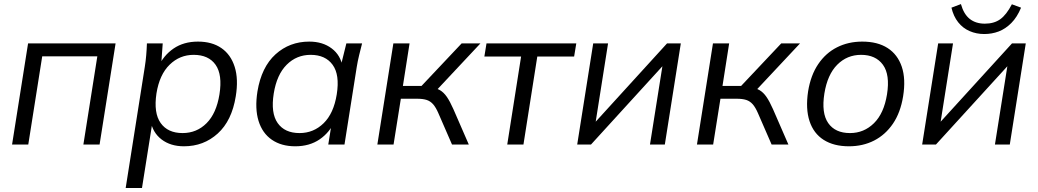

<svg xmlns="http://www.w3.org/2000/svg" viewBox="-20 -718 5157 954"><path d="M40 0 119.5 -502.3H554.3L474.8 0H394.3L463.6 -438.2H189.8L120.5 0Z M604.5 216 699.5 -385.9Q704 -414.2 706.5 -443.6Q709 -472.9 710 -502.3H788.5L779.9 -383.1H765.4Q792 -442.5 842.4 -476.9Q892.8 -511.3 963.6 -511.3Q1033.6 -511.3 1080.3 -478.9Q1127 -446.5 1146.2 -385.5Q1165.4 -324.6 1151.4 -239.1Q1131.9 -118.1 1061.9 -54.6Q992 8.9 894 8.9Q827.3 8.9 782.7 -25.2Q738.2 -59.4 728.1 -118.3H738.6L685.5 216ZM887.2 -56.8Q957.3 -56.8 1006.3 -105.8Q1055.3 -154.8 1070.4 -249.1Q1086 -346.6 1051.2 -396.1Q1016.4 -445.5 942.2 -445.5Q873 -445.5 822.8 -396.5Q772.5 -347.5 757.4 -253.8Q742.8 -156.2 778.4 -106.5Q814 -56.8 887.2 -56.8Z M1447.1 8.9Q1378.1 8.9 1330.9 -23.5Q1283.7 -55.9 1264.7 -117.1Q1245.7 -178.2 1259.2 -263.8Q1279.2 -384.7 1348.9 -448Q1418.7 -511.3 1516.7 -511.3Q1583.4 -511.3 1628.2 -477.3Q1673 -443.4 1682.5 -384.5L1671.4 -383.1L1701 -502.3H1779.1Q1771.7 -472.9 1764.4 -443.6Q1757.2 -414.2 1752.7 -385.9L1691.7 0H1611.1L1630.3 -119.7H1645.2Q1618.6 -59.9 1568.2 -25.5Q1517.8 8.9 1447.1 8.9ZM1468.4 -56.8Q1538.1 -56.8 1588.1 -105.8Q1638.1 -154.8 1653.2 -249.1Q1668.8 -346.6 1632.7 -396.1Q1596.7 -445.5 1523.5 -445.5Q1453.8 -445.5 1404.6 -396.5Q1355.4 -347.5 1340.2 -253.8Q1324.6 -156.2 1359.7 -106.5Q1394.7 -56.8 1468.4 -56.8Z M1855 0 1934.5 -502.3H2015L1981.9 -291.1H2074.5L2273.7 -502.3H2367.1L2139.5 -259.4L2118.6 -284Q2147.1 -281 2165.9 -270.1Q2184.6 -259.2 2200.1 -236.9Q2215.6 -214.6 2232.8 -175.7L2309.3 0H2225.9L2158.1 -155.7Q2145.9 -184 2132.3 -199.7Q2118.6 -215.3 2100 -221.4Q2081.3 -227.4 2052.4 -227.4H1971.7L1935.5 0Z M2500.4 0 2569.2 -437.2H2386.7L2397.3 -502.3H2843.4L2832.7 -437.2H2649.7L2580.9 0Z M2848 0 2927.5 -502.3H3001.3L2933.8 -74.8L2906.1 -76.3L3294.3 -502.3H3362.8L3283.4 0H3209.6L3277.5 -428.1L3305.7 -426.5L2916.6 0Z M3443 0 3522.5 -502.3H3603L3569.9 -291.1H3662.5L3861.7 -502.3H3955.1L3727.5 -259.4L3706.6 -284Q3735.1 -281 3753.9 -270.1Q3772.6 -259.2 3788.1 -236.9Q3803.6 -214.6 3820.8 -175.7L3897.3 0H3813.9L3746.1 -155.7Q3733.9 -184 3720.3 -199.7Q3706.6 -215.3 3688 -221.4Q3669.3 -227.4 3640.4 -227.4H3559.7L3523.5 0Z M4198.1 8.9Q4123 8.9 4072.7 -23Q4022.5 -54.9 4002.4 -116.1Q3982.2 -177.3 3995.2 -263.8Q4008.2 -344.2 4045.6 -399.5Q4083 -454.8 4139.1 -483Q4195.1 -511.3 4264.4 -511.3Q4340.5 -511.3 4390.3 -479.3Q4440 -447.4 4460.7 -386.5Q4481.3 -325.5 4467.3 -239.1Q4454.3 -158.6 4416.7 -103.3Q4379 -48.1 4323.2 -19.6Q4267.4 8.9 4198.1 8.9ZM4203.5 -56.8Q4272.7 -56.8 4322.4 -105.8Q4372.2 -154.8 4387.3 -249.1Q4402.9 -346.6 4367.1 -396.1Q4331.2 -445.5 4258.5 -445.5Q4188.9 -445.5 4140.1 -396.5Q4091.4 -347.5 4076.2 -253.8Q4060.6 -156.2 4095.2 -106.5Q4129.8 -56.8 4203.5 -56.8Z M4562 0 4641.5 -502.3H4715.3L4647.8 -74.8L4620.1 -76.3L5008.3 -502.3H5076.8L4997.4 0H4923.6L4991.5 -428.1L5019.7 -426.5L4630.6 0ZM4870.4 -548.9Q4831.4 -548.9 4797.8 -563.5Q4764.2 -578 4740.9 -607.4Q4717.6 -636.8 4707.5 -679.9L4754.6 -697.7Q4768.6 -647.6 4798.4 -624Q4828.3 -600.4 4873.3 -600.4Q4919.3 -600.4 4949.9 -622.4Q4980.5 -644.3 5007.8 -696.7L5053.4 -679.9Q5033.7 -632.3 5004.9 -603.5Q4976.1 -574.6 4942.3 -561.7Q4908.5 -548.9 4870.4 -548.9Z"/></svg>

Font: Mulish ExtraLight
Style: Italic
Weight: 200
Italic angle: -9°
Designer: Vernon Adams
Foundry: Vernon Adams
Version: Version 3.603